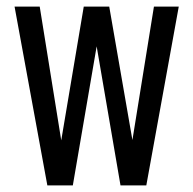

<svg xmlns="http://www.w3.org/2000/svg" viewBox="-20 -560 584 580"><path d="M344 0 272 -420 200 0H123L24 -540H100L165 -136L233 -540H310L380 -137L445 -540H520L422 0Z"/></svg>

Font: Pathway Gothic One
Style: Regular
Weight: 400
Version: Version 1.003; ttfautohint (v1.8.4.7-5d5b);gftools[0.9.26]